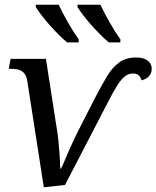

<svg xmlns="http://www.w3.org/2000/svg" viewBox="-20 -786 664 815"><path d="M96 -441Q93 -462 84 -473.5Q75 -485 61 -489.5Q47 -494 27 -494H17L25 -536H175L221 -240Q225 -217 228 -188.5Q231 -160 233 -130Q235 -100 236 -70H239Q246 -84 259 -115Q272 -146 290 -185Q308 -224 328 -262L388 -379Q413 -427 435 -463.5Q457 -500 486 -521Q515 -542 559 -542Q589 -542 606.5 -529Q624 -516 624 -494Q624 -475 612.5 -462.5Q601 -450 581 -445Q578 -456 570 -465Q562 -474 545 -474Q525 -474 509.5 -461.5Q494 -449 477.5 -423Q461 -397 439 -354L256 -1L166 9ZM442 -606Q425 -620 405.5 -639.5Q386 -659 366.5 -681Q347 -703 332 -723Q317 -743 309 -756V-766H406Q422 -732 446 -690Q470 -648 491 -619V-606ZM265 -606Q248 -620 228.5 -639.5Q209 -659 189.5 -681Q170 -703 155 -723Q140 -743 132 -756V-766H229Q245 -732 269 -690Q293 -648 314 -619V-606Z"/></svg>

Font: Noto Serif
Style: Italic
Weight: 400
Italic angle: -12°
Designer: Monotype Design Team
Foundry: Monotype Imaging Inc.
Version: Version 2.013